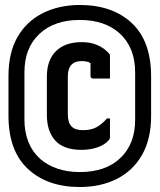

<svg xmlns="http://www.w3.org/2000/svg" viewBox="-20 -735 640 770"><path d="M300 -715Q431 -715 508.5 -642.5Q586 -570 586 -429V-270Q586 -177 549.5 -113.5Q513 -50 448.5 -17.5Q384 15 300 15Q170 15 92 -57.5Q14 -130 14 -271V-430Q14 -524 50.5 -587Q87 -650 152 -682.5Q217 -715 300 -715ZM300 -655Q197 -655 137.5 -598.5Q78 -542 78 -446V-255Q78 -155 142 -97Q171 -72 211 -58.5Q251 -45 300 -45Q404 -45 463 -101.5Q522 -158 522 -254V-445Q522 -545 459 -602Q430 -628 390 -641.5Q350 -655 300 -655ZM308 -566Q344 -566 371 -554Q398 -542 416 -522Q421 -517 421 -511V-420H354Q343 -420 343 -431V-482Q330 -490 308 -490Q252 -490 252 -429V-277Q252 -243 267 -228Q281 -213 313 -213Q345 -213 366.5 -224.5Q388 -236 409 -260H421V-186Q421 -181 420 -179Q419 -177 417 -174Q402 -155 372 -144.5Q342 -134 307 -134Q235 -134 201.5 -171.5Q168 -209 168 -273V-428Q168 -494 204.5 -530Q241 -566 308 -566Z"/></svg>

Font: Recursive Sn Lnr St
Style: Bold
Weight: 700
Version: Version 1.079;hotconv 1.0.112;makeotfexe 2.5.65598; ttfautoh